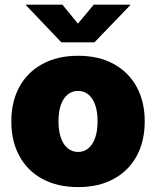

<svg xmlns="http://www.w3.org/2000/svg" viewBox="-20 -780 659 811"><path d="M310.1 10.3Q222.7 10.3 159.2 -24.2Q95.7 -58.6 61.8 -121.1Q27.8 -183.6 27.8 -267.1Q27.8 -350.6 61.8 -412.8Q95.7 -475.1 159.2 -509.8Q222.7 -544.4 310.1 -544.4Q397 -544.4 460.2 -509.8Q523.4 -475.1 557.4 -412.8Q591.3 -350.6 591.3 -267.1Q591.3 -183.6 557.4 -121.1Q523.4 -58.6 460.2 -24.2Q397 10.3 310.1 10.3ZM310.1 -138.2Q334.5 -138.2 353 -153.3Q371.6 -168.5 381.8 -197.5Q392.1 -226.6 392.1 -267.6Q392.1 -309.1 381.8 -337.6Q371.6 -366.2 353 -381.1Q334.5 -396 310.1 -396Q285.2 -396 266.4 -381.1Q247.6 -366.2 237.3 -337.6Q227.1 -309.1 227.1 -267.6Q227.1 -226.6 237.3 -197.5Q247.6 -168.5 266.4 -153.3Q285.2 -138.2 310.1 -138.2ZM243.7 -760.3 309.1 -680.2 376 -760.3H530.3V-758.3L378.9 -601.1H239.3L89.4 -758.3V-760.3Z"/></svg>

Font: Inter 20pt Black
Style: Regular
Weight: 900
Version: Version 4.001;git-66647c0bb